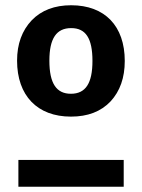

<svg xmlns="http://www.w3.org/2000/svg" viewBox="-20 -711 540 731"><path d="M251 -691C188 -691 138 -672 101 -634C64 -595 45 -544 45 -480C45 -347 122 -267 250 -267C314 -267 364 -286 401 -325C437 -364 455 -415 455 -479C455 -612 379 -691 251 -691ZM251 -604C306 -604 332 -566 332 -479C332 -394 306 -354 250 -354C195 -354 168 -393 168 -480C168 -565 195 -604 251 -604ZM451 0V-102H50V0Z"/></svg>

Font: Fira Sans Medium
Style: Regular
Weight: 500
Designer: Carrois Corporate & Edenspiekermann AG
Foundry: Carrois Corporate GbR & Edenspiekermann AG
Version: Version 4.203